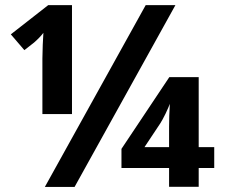

<svg xmlns="http://www.w3.org/2000/svg" viewBox="-20 -734 921 754"><path d="M262.7 -713.9H169.4L22.5 -599.1L75.7 -537.1L113.8 -566.9C129.4 -580.6 141.6 -593.3 150.4 -605L147.9 -558.6L146.5 -503.9V-286.1H262.7ZM552.2 -713.9 156.2 0H272.9L668.9 -713.9ZM821.3 -156.2H760.3V-431.2H645L457 -149.4V-74.2H644V-0.5H760.3V-74.2H821.3ZM547.4 -156.2 609.4 -249.5C614.3 -256.8 621.1 -269.5 629.9 -287.1C638.2 -304.7 644 -317.9 647 -326.2C645 -294.4 644 -264.2 644 -236.3V-156.2Z"/></svg>

Font: Noto Reveo Sans
Style: Bold
Weight: 700
Designer: Monotype Design team
Foundry: Monotype Imaging Inc.
Version: Version 1.04